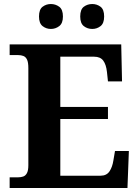

<svg xmlns="http://www.w3.org/2000/svg" viewBox="-20 -935 693 955"><path d="M28 0V-53H70Q84 -53 95.5 -57Q107 -61 114 -74Q121 -87 121 -113V-596Q121 -625 114.5 -638.5Q108 -652 96.5 -656.5Q85 -661 70 -661H28V-714H583L587 -530H517L512 -577Q508 -614 493.5 -633.5Q479 -653 448 -653H280V-403H517V-343H280V-61H480Q510 -61 524.5 -82.5Q539 -104 544 -137L552 -184H621L614 0ZM439 -791Q415 -791 397 -805Q379 -819 379 -853Q379 -888 397 -901.5Q415 -915 439 -915Q462 -915 480 -901.5Q498 -888 498 -853Q498 -819 480 -805Q462 -791 439 -791ZM233 -791Q210 -791 192 -805Q174 -819 174 -853Q174 -888 192 -901.5Q210 -915 233 -915Q256 -915 274.5 -901.5Q293 -888 293 -853Q293 -819 274.5 -805Q256 -791 233 -791Z"/></svg>

Font: Noto Serif Kannada
Style: Bold
Weight: 700
Version: Version 2.003